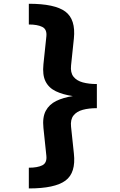

<svg xmlns="http://www.w3.org/2000/svg" viewBox="-20 -882 655 1045"><path d="M136.9 -861.5Q278.5 -861.5 335.6 -819Q392.8 -776.4 382.1 -672.3L366.7 -525.6Q362.6 -486.7 380 -464.6Q397.4 -442.6 430.5 -433.6Q463.6 -424.6 507.2 -424.6V-293.3Q464.1 -293.3 430.8 -284.4Q397.4 -275.4 380 -253.3Q362.6 -231.3 366.7 -192.3L382.1 -46.7Q393.8 58.5 336.2 101Q278.5 143.6 136.9 143.6V30.8Q184.1 30.8 210.3 17.7Q236.4 4.6 232.3 -34.4L216.4 -185.6Q210.3 -243.6 229 -278.7Q247.7 -313.8 286.2 -332.6Q324.6 -351.3 376.4 -359Q321.5 -367.2 283.3 -385.6Q245.1 -404.1 227.7 -439.2Q210.3 -474.4 216.4 -532.3L232.3 -683.6Q236.4 -722.6 210 -735.6Q183.6 -748.7 136.9 -748.7Z"/></svg>

Font: FiraCode Nerd Font
Style: Bold
Weight: 700
Designer: Carrois Corporate, Edenspiekermann AG, Nikita Prokopov
Foundry: Carrois Corporate, Edenspiekermann AG, Nikita Prokopov
Version: Version 6.002;Nerd Fonts 2.1.0